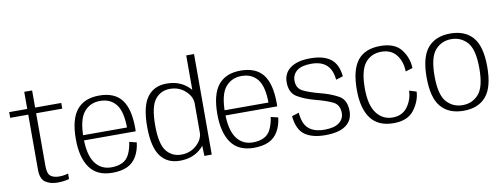

<svg xmlns="http://www.w3.org/2000/svg" viewBox="-63 -1128 3875 1476"><g transform="rotate(-10 1874.0 -389.5)"><path d="M288 6Q335.5 6 378.5 -5.5V-48.5Q344.5 -38 308 -38Q264.5 -38 240.8 -57Q217 -76 217 -135V-547.5H421V-592H217V-725.5H155.5V-592H14.5V-547.5H155.5V-118.5Q155.5 -45.5 193 -19.8Q230.5 6 288 6Z M716.5 5V-37.5Q634 -37.5 588.5 -101.8Q543 -166 543 -298Q543 -440.5 590.8 -498Q638.5 -555.5 716.5 -555.5Q796.5 -555.5 841.2 -499.5Q886 -443.5 886 -310L891.5 -318.5H534.5V-278H946.5Q947.5 -288.5 947.5 -300Q947.5 -453.5 891.8 -525.5Q836 -597.5 716.5 -597.5Q600.5 -597.5 541.8 -525Q483 -452.5 483 -298Q483 -154.5 539.8 -74.8Q596.5 5 716.5 5ZM716.5 -37.5V5Q784 5 831 -16Q878 -37 905.5 -83.8Q933 -130.5 940 -192.5L883.5 -206.5Q877 -156 857.5 -114Q838 -72 801 -54.8Q764 -37.5 716.5 -37.5Z M1434 0H1491.5V-785H1430.5V-103ZM1243 4Q1334.5 4 1395.5 -44.5Q1456.5 -93 1456.5 -141.5L1430.5 -183.5Q1430.5 -130.5 1381.5 -85.5Q1332.5 -40.5 1262 -40.5Q1189.5 -40.5 1145.8 -96Q1102 -151.5 1102 -297Q1102 -442.5 1145.8 -498Q1189.5 -553.5 1262 -553.5Q1332.5 -553.5 1381.5 -508.5Q1430.5 -463.5 1430.5 -410.5L1456.5 -452.5Q1456.5 -501 1395.5 -549.5Q1334.5 -598 1243 -598Q1144.5 -598 1092 -526.8Q1039.5 -455.5 1039.5 -297Q1039.5 -139.5 1092 -67.8Q1144.5 4 1243 4Z M1821 5V-37.5Q1738.5 -37.5 1693 -101.8Q1647.5 -166 1647.5 -298Q1647.5 -440.5 1695.2 -498Q1743 -555.5 1821 -555.5Q1901 -555.5 1945.8 -499.5Q1990.5 -443.5 1990.5 -310L1996 -318.5H1639V-278H2051Q2052 -288.5 2052 -300Q2052 -453.5 1996.2 -525.5Q1940.5 -597.5 1821 -597.5Q1705 -597.5 1646.2 -525Q1587.5 -452.5 1587.5 -298Q1587.5 -154.5 1644.2 -74.8Q1701 5 1821 5ZM1821 -37.5V5Q1888.5 5 1935.5 -16Q1982.5 -37 2010 -83.8Q2037.5 -130.5 2044.5 -192.5L1988 -206.5Q1981.5 -156 1962 -114Q1942.5 -72 1905.5 -54.8Q1868.5 -37.5 1821 -37.5Z M2377.5 4.5Q2485.5 4.5 2539.2 -34.8Q2593 -74 2593 -146Q2593 -233.5 2535 -266.2Q2477 -299 2392.5 -320.5Q2316 -340.5 2266.2 -364.2Q2216.5 -388 2216.5 -448Q2216.5 -497 2253.2 -526Q2290 -555 2365 -555Q2442.5 -555 2484.2 -517Q2526 -479 2533 -401L2588.5 -418Q2578.5 -514 2523 -555.8Q2467.5 -597.5 2365.5 -597.5Q2264.5 -597.5 2209.8 -558Q2155 -518.5 2155 -447.5Q2155 -366 2209 -332.5Q2263 -299 2347 -276.5Q2425.5 -256.5 2478.5 -232.2Q2531.5 -208 2531.5 -141.5Q2531.5 -96 2494 -67Q2456.5 -38 2378.5 -38Q2300.5 -38 2256.8 -75Q2213 -112 2206 -201L2150.5 -183.5Q2161.5 -77 2219.2 -36.2Q2277 4.5 2377.5 4.5Z M2911.5 5Q3023 5 3073.2 -63.5Q3123.5 -132 3126.5 -203.5L3070.5 -221Q3069.5 -153.5 3028.8 -96.5Q2988 -39.5 2911.5 -39.5Q2833.5 -39.5 2786 -102.8Q2738.5 -166 2738.5 -296Q2738.5 -436.5 2785.5 -494.5Q2832.5 -552.5 2911.5 -552.5Q2988 -552.5 3028.8 -500.5Q3069.5 -448.5 3070.5 -370.5L3126.5 -387.5Q3123.5 -469.5 3073.5 -533.5Q3023.5 -597.5 2911.5 -597.5Q2792 -597.5 2734 -524.8Q2676 -452 2676 -296Q2676 -150 2734 -72.5Q2792 5 2911.5 5Z M3458 4.5Q3573 4.5 3633.8 -66.8Q3694.5 -138 3694.5 -297.5Q3694.5 -456.5 3633.8 -527.5Q3573 -598.5 3458 -598.5Q3343 -598.5 3282 -527.5Q3221 -456.5 3221 -297.5Q3221 -138 3282 -66.8Q3343 4.5 3458 4.5ZM3458 -39.5Q3382 -39.5 3332.5 -95.2Q3283 -151 3283 -297Q3283 -443 3332.5 -498.8Q3382 -554.5 3458 -554.5Q3534 -554.5 3583.2 -498.8Q3632.5 -443 3632.5 -297Q3632.5 -151 3583.2 -95.2Q3534 -39.5 3458 -39.5Z"/></g></svg>

Font: Anybody UltraCondensed Thin Light
Style: Regular
Weight: 300
Version: Version 1.111